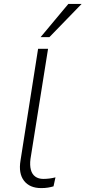

<svg xmlns="http://www.w3.org/2000/svg" viewBox="-20 -955 438 983"><path d="M191 8Q132 8 103 -29.5Q74 -67 85 -133L175 -705H226L136 -141Q132 -109 138 -86Q144 -63 160.5 -51Q177 -39 202 -39Q217 -39 233 -41Q249 -43 264 -47L254 -1Q241 3 225.5 5.5Q210 8 191 8ZM188 -765 330 -935H398L233 -765Z"/></svg>

Font: Nunito Sans 7pt ExtraLight
Style: Italic
Weight: 250
Italic angle: -9°
Designer: Vernon Adams
Foundry: Vernon Adams
Version: Version 3.101;gftools[0.9.27]